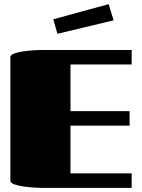

<svg xmlns="http://www.w3.org/2000/svg" viewBox="-20 -906 685 926"><path d="M605 -370V-300H320V-70H615V0H175Q166 0 143 -1.5Q120 -3 94 -6.5Q68 -10 49 -17Q30 -24 30 -35V-630Q30 -641 49 -648Q68 -655 94 -658.5Q120 -662 143 -663.5Q166 -665 175 -665H615V-595H320V-370ZM504 -886 528 -808 257 -743 237 -813Z"/></svg>

Font: Gajraj One
Style: Regular
Weight: 400
Designer: Saurabh Sharma
Foundry: Saurabh Sharma
Version: Version 1.000